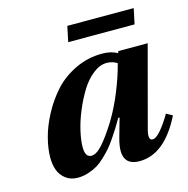

<svg xmlns="http://www.w3.org/2000/svg" viewBox="-101 -761 849 869"><g transform="rotate(-15 323.5 -326.0)"><path d="M214.8 -115.2Q214.8 -67.9 244.1 -67.9Q267.1 -67.9 295.7 -99.4Q324.2 -130.9 363.8 -193.8Q397.9 -250 425 -316.9Q452.1 -383.8 466.8 -441.9Q445.3 -456.1 418 -456.1Q385.7 -456.1 353.8 -430.9Q321.8 -405.8 297.6 -366.2Q273.4 -326.7 254.2 -280.8Q234.9 -234.9 224.9 -190.9Q214.8 -147 214.8 -115.2ZM61 -107.9Q61 -148.9 74 -199.2Q86.9 -249.5 115.5 -303.2Q144 -356.9 183.6 -400.9Q223.1 -444.8 282.2 -473.4Q341.3 -502 409.2 -502Q452.6 -502 480 -484.9L483.9 -494.1H621.1L520 -115.2Q507.8 -67.9 530.8 -67.9Q547.4 -67.9 571.8 -97.2Q596.2 -126.5 618.2 -165L647 -148.9Q566.4 12.2 448.2 12.2Q350.6 12.2 386.2 -113.8L411.1 -202.1H404.8Q389.6 -176.3 380.4 -161.1Q371.1 -146 353.8 -120.4Q336.4 -94.7 323 -79.1Q309.6 -63.5 289.3 -44.2Q269 -24.9 250.2 -13.9Q231.4 -2.9 207.8 4.6Q184.1 12.2 159.2 12.2Q125.5 12.2 102.5 -5.6Q79.6 -23.4 70.3 -49.6Q61 -75.7 61 -107.9ZM274.9 -591.8 290 -664.1H601.1L585.9 -591.8Z"/></g></svg>

Font: Linguistics Pro
Style: Bold Italic
Weight: 700
Italic angle: -12°
Designer: Stefan Peev, Context Ltd
Foundry: Stefan Peev, Context Ltd
Version: Version 001.000